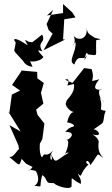

<svg xmlns="http://www.w3.org/2000/svg" viewBox="-20 -902 556 956"><path d="M249 10C251 18 317 46 336 28C340 -35 324 -15 382 14C387 -13 372 -19 368 -39C391 -9 375 -42 421 -83C395 -93 418 -118 430 -80C480 -144 455 -141 493 -117C497 -120 461 -132 472 -202C469 -176 484 -209 440 -233C500 -216 463 -263 445 -257C501 -298 491 -278 500 -332C513 -364 502 -342 482 -358C494 -418 451 -437 500 -393C465 -417 468 -467 487 -457C461 -452 434 -457 474 -507C409 -492 459 -493 436 -558L399 -563L341 -489L304 -505C304 -505 331 -519 317 -481C315 -477 308 -473 348 -484C357 -434 302 -402 311 -394C297 -380 328 -347 345 -345C354 -338 331 -360 314 -293C375 -282 330 -257 368 -280C310 -262 325 -261 304 -246C366 -245 327 -206 310 -205C330 -209 316 -149 296 -124C309 -149 322 -141 322 -141C252 -103 260 -76 231 -143C256 -80 209 -109 245 -153C203 -110 206 -153 189 -118C168 -143 185 -219 175 -180L191 -210L201 -287L167 -330L160 -356L196 -386L184 -440L198 -489L166 -512L165 -544L85 -551L90 -553L40 -479L80 -451L39 -431L26 -336L21 -347L83 -247L27 -279L73 -175C69 -157 90 -151 88 -171C59 -153 51 -117 26 -121C82 -74 74 -72 88 -111C117 -79 101 -92 142 -71C119 -33 106 -67 158 -51C160 -50 188 3 151 23C198 28 172 36 190 -30C212 -20 209 10 228 9ZM245 -853 212 -782 222 -753 242 -734 197 -652 304 -705 294 -706 300 -806 356 -815 340 -840 294 -882V-837L214 -825ZM127 -603C116 -591 180 -592 196 -618C170 -649 157 -657 191 -646C161 -698 211 -686 190 -730C126 -681 149 -692 123 -694C98 -706 101 -712 118 -676C54 -720 40 -711 58 -691C53 -630 32 -670 103 -590C82 -634 92 -571 142 -570ZM400 -602C408 -634 408 -647 419 -631C473 -625 455 -617 459 -702C508 -710 456 -706 444 -719C431 -730 414 -730 411 -766C421 -696 352 -696 342 -735C371 -678 324 -664 356 -692C362 -643 315 -597 350 -581C373 -643 393 -587 419 -634Z"/></svg>

Font: Asimov Aggro
Style: Condensed
Weight: 500
Designer: Google
Version: Version 2.000980; 2014